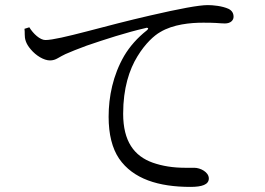

<svg xmlns="http://www.w3.org/2000/svg" viewBox="-20 -731 1040 753"><path d="M76 -618 95 -624C110 -599 137 -574 158 -574C185 -574 244 -588 321 -608C397 -628 485 -651 568 -670C685 -697 760 -711 795 -711C814 -711 851 -708 877 -696C890 -689 896 -679 896 -665C896 -652 885 -639 862 -639C853 -639 841 -640 826 -641C811 -642 795 -642 776 -642C728 -642 659 -636 608 -605C585 -592 550 -561 519 -510C487 -458 463 -385 463 -285C463 -177 506 -119 579 -93C616 -80 658 -73 706 -73C713 -73 720 -73 726 -73C732 -73 737 -73 742 -73C766 -73 799 -56 799 -31C799 -7 772 2 727 2C602 2 502 -29 447 -109C420 -149 406 -204 406 -273C406 -352 423 -436 467 -512C489 -549 519 -583 556 -612C559 -615 561 -617 561 -619C561 -621 559 -622 556 -622C554 -622 552 -622 551 -621C476 -604 390 -576 320 -552C285 -539 257 -528 237 -519C227 -514 217 -509 207 -503C197 -497 187 -494 176 -494C152 -494 121 -513 101 -537C80 -561 77 -580 77 -596C77 -603 77 -611 76 -618Z"/></svg>

Font: CJK Symbols
Style: Regular
Weight: 400
Designer: Ryoko NISHIZUKA 西塚涼子 (kana & ideographs); Frank Grießhammer (serif-style Latin); Paul D. Hunt (sans serif–style Latin); 
Foundry: Unicode
Version: Version 2.000;hotconv 1.1.0;makeotfexe 2.6.0